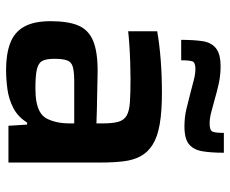

<svg xmlns="http://www.w3.org/2000/svg" viewBox="-84 -684 775 648"><g transform="rotate(90 304.0 -359.5)"><path d="M215 8Q162 8 125 -6Q88 -20 69.5 -53Q51 -86 51 -142Q51 -201 65.5 -235.5Q80 -270 116.5 -285.5Q153 -301 219 -301Q229 -301 249 -300.5Q269 -300 295 -299.5Q321 -299 347.5 -298.5Q374 -298 396 -297V-317Q396 -352 390.5 -371Q385 -390 369.5 -399Q354 -408 324 -410Q294 -412 246 -412Q222 -412 190.5 -411Q159 -410 130 -408Q101 -406 85 -404V-502Q130 -510 183.5 -514Q237 -518 292 -518Q356 -518 399 -510.5Q442 -503 468 -486.5Q494 -470 507 -445.5Q520 -421 524 -388Q528 -355 528 -312V0H404L400 -63H393Q374 -32 344 -16.5Q314 -1 280 3.5Q246 8 215 8ZM278 -91Q303 -91 322.5 -94.5Q342 -98 356.5 -106Q371 -114 379 -128Q387 -143 391.5 -162.5Q396 -182 396 -208V-222H255Q223 -222 206 -217.5Q189 -213 183.5 -198.5Q178 -184 178 -155Q178 -128 185 -114.5Q192 -101 213.5 -96Q235 -91 278 -91ZM114 -583Q114 -626 118.5 -655.5Q123 -685 142.5 -700.5Q162 -716 204 -716Q234 -716 263 -709.5Q292 -703 319 -695Q341 -689 360 -684Q379 -679 397 -679Q420 -679 424 -689.5Q428 -700 428 -727H495Q495 -684 490 -654.5Q485 -625 466.5 -609.5Q448 -594 406 -594Q374 -594 346 -601Q318 -608 290 -615Q268 -621 248 -626Q228 -631 212 -631Q190 -631 186.5 -620.5Q183 -610 183 -583Z"/></g></svg>

Font: Saira SemiExpanded SemiBold
Style: Regular
Weight: 600
Width: 6
Designer: Hector Gatti with collaboration of the Omnibus-Type team
Foundry: Omnibus-Type
Version: Version 1.101